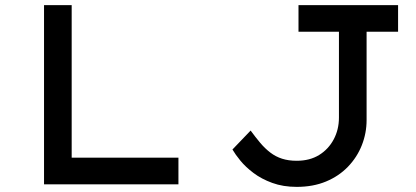

<svg xmlns="http://www.w3.org/2000/svg" viewBox="-20 -720 1625 750"><path d="M152 0V-700H260V-104H677V0ZM1139 10Q1086 10 1043.5 -5.5Q1001 -21 970 -44.5Q939 -68 919 -92.5Q899 -117 888 -136L959 -210Q978 -184 996.5 -162Q1015 -140 1036 -124Q1057 -108 1082 -100Q1107 -92 1139 -92Q1190 -92 1226.5 -114.5Q1263 -137 1283.5 -175.5Q1304 -214 1304 -261V-596H1146V-700H1535V-596H1412V-251Q1412 -200 1393.5 -153Q1375 -106 1339.5 -69Q1304 -32 1253.5 -11Q1203 10 1139 10Z"/></svg>

Font: Lexend Mega
Style: Regular
Weight: 400
Designer: Bonnie Shaver-Troup, Thomas Jockin
Foundry: Lexend
Version: Version 1.007